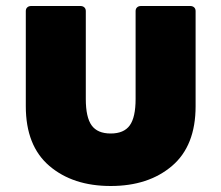

<svg xmlns="http://www.w3.org/2000/svg" viewBox="-20 -567 738 640"><path d="M66 -213V-530Q66 -538 71 -542.5Q76 -547 84 -547H248Q256 -547 261 -542.5Q266 -538 266 -530V-237Q266 -176 285.5 -149Q305 -122 349 -122Q393 -122 412.5 -149Q432 -176 432 -237V-530Q432 -538 437 -542.5Q442 -547 450 -547H614Q622 -547 627 -542.5Q632 -538 632 -530V-213Q632 -81 553.5 -14Q475 53 349 53Q223 53 144.5 -14Q66 -81 66 -213Z"/></svg>

Font: LINE Seed JP_TTF ExtraBold
Style: Regular
Weight: 800
Designer: LY Corporation & Fontrix & Fontworks
Version: Version 1.015